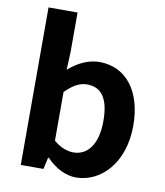

<svg xmlns="http://www.w3.org/2000/svg" viewBox="-89 -871 822 958"><g transform="rotate(10 322.0 -392.0)"><path d="M360 14C483 14 598 -97 598 -290C598 -461 515 -574 377 -574C322 -574 266 -547 222 -507L226 -597V-798H79V0H194L207 -59H211C256 -12 310 14 360 14ZM327 -107C297 -107 261 -118 226 -149V-395C264 -434 298 -453 336 -453C413 -453 447 -394 447 -287C447 -165 395 -107 327 -107Z"/></g></svg>

Font: DAIFUKU Sans JP
Style: Bold
Weight: 700
Designer: Original font ‘Source Han Sans JP’ : Ryoko NISHIZUKA  (kana, bopomofo & ideographs); Paul D. Hunt (Latin, Greek & Cyrill
Foundry: Daifuku
Version: Version 1.001